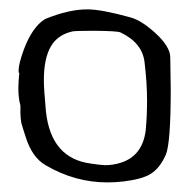

<svg xmlns="http://www.w3.org/2000/svg" viewBox="-20 -747 405 408"><path d="M203.1 -396Q220.7 -396 237.3 -401.4Q282.7 -416 289.6 -469.7Q292.5 -500 292.5 -533.2Q292.5 -570.8 287.1 -615.2Q282.2 -656.2 235.8 -678.2Q229 -681.2 179.2 -681.6Q141.1 -681.6 133.8 -680.2Q101.6 -672.9 87.4 -647.2Q73.2 -621.6 73.2 -576.2Q73.2 -557.6 77.6 -510.3Q88.4 -410.2 173.3 -399.4Q191.4 -396.5 203.1 -396ZM208 -359.4Q139.6 -359.4 77.6 -395.5Q48.3 -412.1 34.7 -455.6Q29.8 -470.2 25.4 -485.4Q23.4 -497.1 23.4 -506.8V-522.9Q19 -538.1 19 -559.6Q19 -573.7 21 -591.3Q19.5 -592.3 19.5 -596.7Q19.5 -611.3 30.8 -642.1Q48.8 -689.9 75.7 -706.5Q126 -727.1 165.5 -727.1Q195.8 -727.1 257.3 -710Q280.8 -703.6 310.1 -676.8Q341.8 -647.9 341.8 -625L342.8 -557.6Q342.8 -443.4 332.5 -418.5Q319.3 -388.7 299.3 -377Q281.7 -366.2 241.7 -361.3Q224.6 -359.4 208 -359.4Z"/></svg>

Font: Kurland
Style: Regular
Weight: 400
Designer: GGBot
Version: 0.22